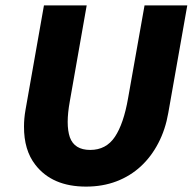

<svg xmlns="http://www.w3.org/2000/svg" viewBox="-20 -680 714 712"><path d="M299 12Q173.5 12 111 -69Q68.5 -123.5 69 -211Q69 -240.5 74.5 -272L143 -660H301.5L239 -305Q231 -261 231 -228Q231 -194.5 239 -171Q256 -124 314.5 -124Q373.5 -124 406 -172.5Q438.5 -221 455 -316L516 -660H674.5L604 -261Q593.5 -200 567.2 -149.5Q541 -99 502 -63Q463 -27 411.8 -7.5Q360.5 12 299 12Z"/></svg>

Font: Lucymar Sans
Style: Bold Italic
Weight: 700
Italic angle: -10°
Foundry: The League of Moveable Type (original font) / Main changes by Cristiano Sobral with portions from Mirco Monsees
Version: Version 2.00;August 30, 2020;FontCreator 13.0.0.2681 64-bit